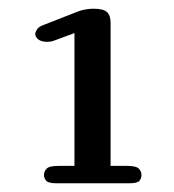

<svg xmlns="http://www.w3.org/2000/svg" viewBox="-20 -729 400 441"><path d="M105 -636Q98 -633 88 -633Q75 -633 68 -638.5Q61 -644 61 -651Q61 -655 65 -661.5Q69 -668 81 -672L160 -703Q168 -706 177.5 -707.5Q187 -709 194 -709Q217 -709 225.5 -701.5Q234 -694 234 -677V-348H271Q293 -348 299 -341.5Q305 -335 305 -327Q305 -320 300.5 -314Q296 -308 276 -308H110Q91 -308 86 -314Q81 -320 81 -327Q81 -335 87 -341.5Q93 -348 115 -348H151V-653Z"/></svg>

Font: Marmelad
Style: Regular
Weight: 400
Designer: Manvel Shmavonyan
Foundry: Cyreal
Version: Version 1.110; ttfautohint (v1.8.4.7-5d5b)